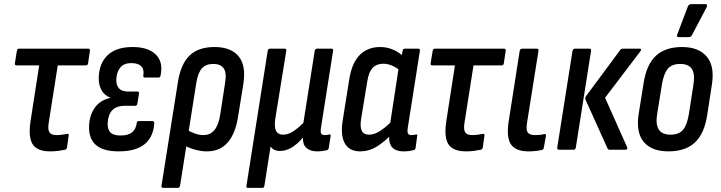

<svg xmlns="http://www.w3.org/2000/svg" viewBox="-20 -726 3494 931"><path d="M222 8Q183 8 159 -6.5Q135 -21 127.5 -53.5Q120 -86 128 -138L170 -409H60Q51 -409 52 -419L62 -480Q64 -490 72 -490H408Q418 -490 416 -479L407 -419Q406 -409 396 -409H260L216 -129Q211 -97 220 -84Q229 -71 253 -71Q267 -71 281.5 -73Q296 -75 306 -77Q315 -78 313 -68L305 -11Q304 -3 296 0Q282 3 263 5.5Q244 8 222 8Z M555 8Q480 8 444.5 -23.5Q409 -55 412 -117Q414 -167 439.5 -203.5Q465 -240 514 -251V-253Q485 -264 471 -291Q457 -318 459 -354Q462 -421 503 -459.5Q544 -498 623 -498Q698 -498 735 -462Q772 -426 759 -362Q758 -350 749 -350H682Q673 -350 675 -361Q680 -389 665 -404.5Q650 -420 617 -420Q580 -420 562.5 -397.5Q545 -375 544 -341Q543 -312 557.5 -297Q572 -282 603 -282H646Q656 -282 654 -272L646 -223Q644 -213 636 -213H586Q544 -213 524 -191Q504 -169 502 -129Q501 -98 515.5 -83.5Q530 -69 565 -69Q601 -69 620 -84Q639 -99 643 -129Q643 -139 652 -139H719Q728 -139 728 -128Q724 -63 682 -27.5Q640 8 555 8Z M771 185Q762 185 763 175L843 -330Q857 -416 899.5 -457Q942 -498 1020 -498Q1100 -498 1137 -453Q1174 -408 1160 -319L1135 -164Q1122 -78 1084 -35Q1046 8 983 8Q955 8 925 -0.5Q895 -9 872 -22L883 -98Q901 -88 922.5 -79.5Q944 -71 966 -71Q1000 -71 1020 -95.5Q1040 -120 1048 -171L1071 -321Q1080 -372 1065 -394Q1050 -416 1014 -416Q979 -416 959.5 -395Q940 -374 932 -325L853 175Q851 185 842 185Z M1182 185Q1173 185 1175 175L1278 -479Q1280 -490 1289 -490H1361Q1370 -490 1368 -479L1315 -151Q1309 -109 1318.5 -91Q1328 -73 1352 -73Q1378 -73 1402.5 -89.5Q1427 -106 1451 -130L1506 -479Q1508 -490 1517 -490H1587Q1598 -490 1595 -479L1537 -111Q1533 -86 1537.5 -78.5Q1542 -71 1555 -71Q1560 -71 1566.5 -72Q1573 -73 1577 -74Q1585 -75 1583 -65L1574 -8Q1573 0 1563 3Q1552 5 1541 6.5Q1530 8 1518 8Q1485 8 1466.5 -8Q1448 -24 1449 -57H1447Q1423 -28 1395 -11Q1367 6 1338 6Q1322 6 1310.5 0.5Q1299 -5 1292 -16L1262 175Q1261 185 1251 185Z M1727 8Q1674 8 1652 -31Q1630 -70 1642 -144L1674 -344Q1687 -423 1725.5 -460.5Q1764 -498 1823 -498Q1857 -498 1886.5 -485Q1916 -472 1936 -452L1923 -381Q1904 -398 1882 -407.5Q1860 -417 1839 -417Q1807 -417 1787.5 -397.5Q1768 -378 1761 -332L1731 -149Q1725 -110 1734.5 -91.5Q1744 -73 1770 -73Q1795 -73 1823 -91Q1851 -109 1886 -144L1883 -79Q1842 -36 1805 -14Q1768 8 1727 8ZM1938 8Q1897 8 1879.5 -14Q1862 -36 1869 -81L1872 -101L1870 -115L1915 -409L1925 -438L1932 -479Q1934 -490 1942 -490H2008Q2018 -490 2016 -479L1958 -111Q1954 -87 1958 -79Q1962 -71 1974 -71Q1981 -71 1987 -72Q1993 -73 1998 -74Q2005 -75 2003 -66L1995 -8Q1994 1 1984 2Q1973 5 1962 6.5Q1951 8 1938 8Z M2238 8Q2199 8 2175 -6.5Q2151 -21 2143.5 -53.5Q2136 -86 2144 -138L2186 -409H2076Q2067 -409 2068 -419L2078 -480Q2080 -490 2088 -490H2424Q2434 -490 2432 -479L2423 -419Q2422 -409 2412 -409H2276L2232 -129Q2227 -97 2236 -84Q2245 -71 2269 -71Q2283 -71 2297.5 -73Q2312 -75 2322 -77Q2331 -78 2329 -68L2321 -11Q2320 -3 2312 0Q2298 3 2279 5.5Q2260 8 2238 8Z M2543 8Q2483 8 2459 -24Q2435 -56 2446 -134L2500 -479Q2502 -490 2512 -490H2583Q2593 -490 2591 -479L2535 -127Q2530 -95 2539.5 -83Q2549 -71 2574 -71Q2585 -71 2597 -72Q2609 -73 2619 -76Q2629 -78 2627 -66L2617 -10Q2616 -1 2608 1Q2595 4 2578 6Q2561 8 2543 8Z M2936 0Q2929 0 2926 -6L2819 -243Q2816 -251 2821 -259L2987 -483Q2992 -490 2998 -490H3081Q3094 -490 3085 -477L2914 -252L3021 -12Q3023 -8 3021 -4Q3019 0 3014 0ZM2691 0Q2681 0 2682 -10L2756 -479Q2759 -490 2767 -490H2839Q2847 -490 2846 -479L2772 -10Q2770 0 2761 0Z M3221 8Q3139 8 3101 -38.5Q3063 -85 3077 -174L3101 -324Q3115 -414 3161 -456Q3207 -498 3287 -498Q3368 -498 3407 -451.5Q3446 -405 3432 -316L3409 -167Q3395 -77 3349 -34.5Q3303 8 3221 8ZM3231 -73Q3271 -73 3291 -95.5Q3311 -118 3320 -171L3342 -312Q3351 -367 3335 -391.5Q3319 -416 3278 -416Q3239 -416 3219 -393.5Q3199 -371 3190 -318L3167 -176Q3158 -124 3174 -98.5Q3190 -73 3231 -73ZM3269 -546Q3264 -546 3263 -550.5Q3262 -555 3264 -559L3316 -696Q3319 -702 3323 -704Q3327 -706 3333 -706H3401Q3407 -706 3408 -702Q3409 -698 3407 -692L3336 -557Q3331 -546 3318 -546Z"/></svg>

Font: Sofia Sans Condensed SemiBold
Style: Italic
Weight: 600
Italic angle: -9°
Version: Version 4.100